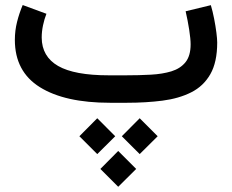

<svg xmlns="http://www.w3.org/2000/svg" viewBox="-20 -402 908 751"><path d="M456.5 130.9 526.4 60.5 596.7 130.9 526.4 200.7ZM290.5 130.9 360.4 60.5 430.7 130.9 360.4 200.7ZM372.6 258.8 442.4 188.5 512.7 258.8 442.4 328.6ZM476.1 0H410.2Q233.9 0 136 -61Q38.1 -122.1 38.1 -246.1Q38.1 -282.7 46.9 -317.1Q55.7 -351.6 68.8 -382.3L161.6 -348.1Q153.3 -327.1 148.2 -302.7Q143.1 -278.3 143.1 -254.9Q143.6 -180.7 207.3 -144Q271 -107.4 405.3 -107.4H472.7Q523.9 -107.4 569.6 -109.9Q615.2 -112.3 650.4 -123Q685.5 -133.8 705.6 -158.7Q725.6 -183.6 725.6 -228.5Q725.6 -250 720 -285.9Q714.4 -321.8 706.1 -357.9L804.7 -381.8Q812 -357.4 817.6 -328.6Q823.2 -299.8 826.4 -274.7Q829.6 -249.5 829.6 -235.8Q829.6 -158.7 802.7 -111.8Q775.9 -64.9 727.8 -40.8Q679.7 -16.6 615.5 -8.3Q551.3 0 476.1 0Z"/></svg>

Font: Vazir Medium WOL-UI
Style: Medium-WOL-UI
Weight: 500
Designer: Saber Rastikerdar
Foundry: Saber Rastikerdar
Version: Version 30.1.0